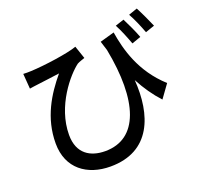

<svg xmlns="http://www.w3.org/2000/svg" viewBox="-150 -998 1299 1240"><g transform="rotate(-20 500.0 -378.5)"><path d="M807 -791 747 -771C769 -731 792 -673 809 -627L871 -649C856 -690 827 -752 807 -791ZM912 -829 852 -808C875 -768 899 -711 916 -665L979 -687C961 -729 933 -790 912 -829ZM79 -683 87 -579C108 -582 124 -585 144 -587C178 -592 252 -600 297 -607C207 -499 122 -365 122 -189C122 -16 246 72 405 72C683 72 760 -157 742 -399C778 -331 819 -272 867 -220L932 -310C782 -446 739 -612 719 -735L620 -707L640 -643C712 -272 635 -33 407 -33C308 -33 222 -80 222 -211C222 -410 367 -576 433 -625C448 -633 471 -640 485 -645L455 -733C393 -710 226 -687 134 -683C116 -682 95 -682 79 -683Z"/></g></svg>

Font: Noto Sans TC Medium
Style: Regular
Weight: 500
Designer: Ryoko NISHIZUKA 西塚涼子 (kana, bopomofo & ideographs); Paul D. Hunt (Latin, Greek & Cyrillic); Sandoll Communications 산돌커뮤니
Foundry: Adobe
Version: Version 2.004;hotconv 1.0.118;makeotfexe 2.5.65603